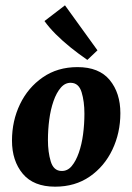

<svg xmlns="http://www.w3.org/2000/svg" viewBox="-20 -688 497 721"><path d="M187 13Q106 13 65.5 -35.5Q25 -84 25 -160Q25 -234 55 -296.5Q85 -359 140.5 -397.5Q196 -436 271 -436Q352 -436 392 -387.5Q432 -339 432 -263Q432 -189 402 -126Q372 -63 317 -25Q262 13 187 13ZM210 -46Q233 -45 249 -64Q265 -83 276 -114.5Q287 -146 292 -184Q297 -222 297 -261Q297 -307 286.5 -341.5Q276 -376 247 -377Q225 -378 208.5 -359Q192 -340 181 -308.5Q170 -277 165 -239Q160 -201 160 -162Q160 -117 170.5 -82Q181 -47 210 -46ZM346 -499 308 -463Q276 -485 245.5 -509.5Q215 -534 189.5 -559.5Q164 -585 147 -609L224 -668Z"/></svg>

Font: Rasa
Style: Italic
Weight: 400
Italic angle: -7.10001°
Designer: Anna Giedrys (Yrsa+Rasa design), David Brezina (Yrsa art-direction, Rasa art-direction, design)
Foundry: Rosetta Type Foundry
Version: Version 2.004